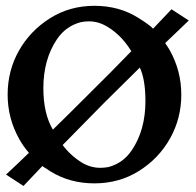

<svg xmlns="http://www.w3.org/2000/svg" viewBox="-20 -610 663 651"><path d="M192.4 -118.2Q219.7 -82 257.8 -58.6Q287.1 -41 320.3 -41Q333.5 -41 347.2 -43.5Q397.5 -56.6 427.2 -101.1Q473.1 -169.4 473.1 -267.1Q473.1 -340.3 454.1 -380.9Q409.7 -337.4 334.5 -262.7Q262.7 -190.4 192.4 -118.2ZM159.2 -170.4Q209 -218.8 283.7 -293.5Q356.4 -365.2 425.3 -436.5Q423.8 -438.5 421.4 -442.4Q389.2 -492.7 342.8 -520Q314 -537.6 281.2 -537.6Q267.1 -537.6 253.4 -534.7Q202.6 -521 172.9 -476.6Q127 -408.2 127 -311Q127 -225.1 159.2 -170.4ZM540 -463.9Q548.3 -452.1 555.2 -440.4Q594.7 -370.1 594.7 -289.1Q594.7 -208.5 556.6 -140.6Q518.6 -72.8 451.4 -30.5Q384.3 11.7 300.3 11.7Q216.3 11.7 151.4 -28.8Q125.5 -45.4 123.5 -46.9Q105.5 -28.3 59.6 20.5L0.5 -18.1Q43 -57.6 78.1 -91.8Q59.6 -112.8 45.4 -138.2Q5.9 -208.5 5.9 -289.1Q5.9 -370.1 43.9 -437.7Q82 -505.4 149.2 -547.9Q216.3 -590.3 300.3 -590.3Q384.3 -590.3 449.2 -549.3Q488.3 -524.9 499 -512.7Q515.1 -529.8 561.5 -578.6L620.1 -540.5Q577.1 -499.5 540 -463.9Z"/></svg>

Font: Quaaykop
Style: Bold
Weight: 700
Designer: Tup Wanders
Foundry: Free font, DO NOT SELL
Version: Version 1.00;July 31, 2023;FontCreator 11.5.0.2430 64-bit